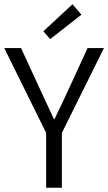

<svg xmlns="http://www.w3.org/2000/svg" viewBox="-20 -883 509 903"><path d="M216 -699 184 -736 321 -863 363 -814ZM197 0V-258L0 -657H79L167 -466Q222 -346 233 -324H237Q293 -441 304 -466L392 -657H469L271 -258V0Z"/></svg>

Font: Assistant
Style: Regular
Weight: 400
Designer: Hebrew By Ben Nathan, Latin by Paul Hunt
Version: Version 2.001;PS 002.001;hotconv 1.0.88;makeotf.lib2.5.64775